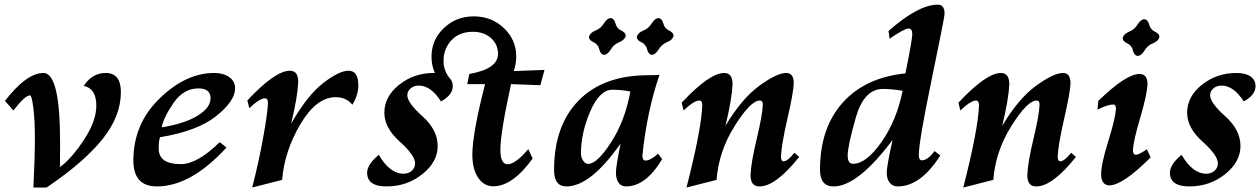

<svg xmlns="http://www.w3.org/2000/svg" viewBox="-20 -799 5467 833"><path d="M182.1 14.6H125Q131.3 -116.2 131.3 -201.2Q131.3 -278.8 124.5 -332Q117.7 -385.3 110.4 -385.3Q88.9 -385.3 38.1 -319.8L1.5 -361.3Q95.2 -482.4 168.5 -482.4Q240.7 -482.4 240.7 -182.1L240.2 -74.2Q289.1 -109.4 343.5 -191.4Q397.9 -273.4 397.9 -340.3Q397.9 -415.5 343.3 -426.3Q379.4 -482.4 439 -482.4Q504.4 -482.4 504.4 -399.4Q504.4 -294.4 424.1 -194.6Q343.8 -94.7 182.1 14.6Z M660.6 9.8Q558.6 9.8 558.6 -103Q558.6 -261.2 672.4 -371.8Q786.1 -482.4 909.2 -482.4Q948.7 -482.4 974.4 -464.6Q1000 -446.8 1000 -415.5Q1000 -361.3 918.7 -295.9Q837.4 -230.5 674.3 -203.6Q668.5 -188.5 668.5 -154.3Q668.5 -86.9 764.6 -86.9Q835.9 -86.9 933.1 -182.1L962.9 -159.2Q808.1 9.8 660.6 9.8ZM681.6 -246.6Q782.2 -262.7 837.9 -297.4Q893.6 -332 893.6 -373Q893.6 -415.5 840.8 -415.5Q776.4 -415.5 733.2 -352.8Q689.9 -290 681.6 -246.6Z M1074.2 14.6Q1103.5 -100.1 1122.3 -204.8Q1141.1 -309.6 1142.6 -352.1Q1142.6 -372.6 1129.9 -372.6Q1106.9 -372.6 1061.5 -329.6L1053.2 -363.3Q1173.8 -492.2 1237.8 -492.2Q1273.9 -492.2 1273.9 -443.4Q1271 -377.9 1243.2 -262.7Q1313.5 -385.7 1382.6 -439Q1451.7 -492.2 1492.2 -492.2Q1534.7 -492.2 1534.7 -427.7Q1534.7 -387.7 1508.8 -344.7Q1482.4 -377.4 1436 -377.4Q1352.5 -377.4 1283.2 -260Q1213.9 -142.6 1204.1 -18.6Z M1656.7 9.8Q1572.8 9.8 1572.8 -49.8Q1572.8 -85.4 1623.5 -127.4Q1670.9 -45.4 1730.5 -45.4Q1752.4 -45.4 1766.6 -58.1Q1780.8 -70.8 1780.8 -90.8Q1780.8 -125 1714.1 -184.8Q1647.5 -244.6 1647.5 -310.1Q1647.5 -379.9 1711.7 -431.2Q1775.9 -482.4 1861.8 -482.4H1866.7Q1852.1 -515.1 1852.1 -553.7Q1852.1 -626 1905.5 -677Q1959 -728 2035.6 -728Q2112.8 -728 2166.3 -677Q2219.7 -626 2219.7 -553.7Q2219.7 -525.4 2209.5 -490.7L2342.3 -495.6L2324.2 -429.2L2197.3 -434.1Q2150.9 -223.6 2150.9 -148.9Q2150.9 -86.4 2182.6 -86.4Q2215.8 -86.4 2272 -151.9L2291 -111.3Q2203.6 9.3 2120.1 9.3Q2079.6 9.3 2054.4 -28.1Q2029.3 -65.4 2029.3 -127.9Q2029.3 -218.8 2084.5 -434.1H2007.3L2016.1 -478Q2140.6 -500 2140.6 -564.9Q2140.6 -606.9 2110.1 -634Q2079.6 -661.1 2031.2 -661.1Q1973.1 -661.1 1938.7 -624.5Q1904.3 -587.9 1904.3 -534.7Q1904.3 -492.7 1930.2 -460.9Q1944.3 -446.8 1944.3 -425.3Q1944.3 -386.7 1893.1 -358.9Q1849.6 -427.7 1796.9 -427.7Q1775.9 -427.7 1761.5 -415.5Q1747.1 -403.3 1747.1 -385.7Q1747.1 -353.5 1813 -294.4Q1878.9 -235.4 1878.9 -165.5Q1878.9 -96.7 1812.5 -43.5Q1746.1 9.8 1656.7 9.8Z M2531.7 -87.9Q2570.8 -87.9 2631.3 -181.6Q2691.9 -275.4 2714.8 -401.9Q2676.8 -409.7 2637.2 -409.7Q2581.5 -409.7 2541 -316.2Q2500.5 -222.7 2500.5 -133.3Q2500.5 -114.3 2510.7 -101.1Q2521 -87.9 2531.7 -87.9ZM2695.8 9.8Q2675.3 9.8 2663.8 -6.1Q2652.3 -22 2652.3 -49.8Q2652.3 -77.1 2672.4 -176.3Q2542 9.8 2437.5 9.8Q2383.8 9.8 2383.8 -61.5Q2383.8 -254.4 2491 -363.5Q2598.1 -472.7 2793 -472.7Q2825.7 -472.7 2841.3 -474.6Q2786.6 -315.4 2767.1 -124.5Q2767.1 -102.5 2780.3 -102.5Q2802.7 -102.5 2835 -132.3L2853 -108.9Q2782.2 9.8 2695.8 9.8ZM2601.1 -561Q2585.4 -562.5 2580.1 -584.7Q2574.7 -606.9 2554.9 -616Q2535.2 -625 2535.2 -638.7Q2539.6 -656.7 2563.2 -666.3Q2586.9 -675.8 2600.1 -697.5Q2613.3 -719.2 2628.9 -720.7Q2644.5 -719.2 2650.1 -697.5Q2655.8 -675.8 2675.3 -666.5Q2694.8 -657.2 2694.8 -644Q2690.4 -625.5 2667 -616.2Q2643.6 -606.9 2630.1 -584.7Q2616.7 -562.5 2601.1 -561ZM2808.6 -561Q2793 -562.5 2787.6 -584.7Q2782.2 -606.9 2762.5 -616Q2742.7 -625 2742.7 -638.7Q2747.1 -656.7 2770.8 -666.3Q2794.4 -675.8 2807.6 -697.5Q2820.8 -719.2 2836.4 -720.7Q2852.1 -719.2 2857.7 -697.5Q2863.3 -675.8 2882.8 -666.5Q2902.3 -657.2 2902.3 -644Q2897.9 -625.5 2874.5 -616.2Q2851.1 -606.9 2837.6 -584.7Q2824.2 -562.5 2808.6 -561Z M2958.5 14.6Q3023.4 -239.3 3026.9 -342.3Q3026.9 -362.8 3014.2 -362.8Q2991.2 -362.8 2945.8 -319.8L2937.5 -353.5Q3058.1 -482.4 3122.1 -482.4Q3158.2 -482.4 3158.2 -433.6Q3155.3 -368.2 3127.4 -252.9Q3197.8 -371.1 3274.2 -426.8Q3350.6 -482.4 3391.1 -482.4Q3423.8 -482.4 3423.8 -437.5Q3422.4 -397.5 3396.2 -283.9Q3370.1 -170.4 3368.2 -119.1Q3368.2 -99.1 3379.9 -99.1Q3396.5 -99.1 3426.8 -136.2L3447.3 -118.2Q3345.2 9.8 3275.4 9.8Q3236.3 9.8 3236.3 -38.1Q3237.8 -91.3 3262.9 -196Q3288.1 -300.8 3289.6 -345.7Q3289.6 -362.8 3276.4 -362.8Q3236.8 -362.8 3167.5 -252.7Q3098.1 -142.6 3088.9 -18.6Z M3680.7 -88.4Q3738.3 -88.4 3804.4 -182.9Q3870.6 -277.3 3896 -405.3Q3848.1 -413.1 3810.5 -413.1Q3728.5 -413.1 3693.1 -289.3Q3657.7 -165.5 3657.7 -124.5Q3657.7 -88.4 3680.7 -88.4ZM3875 9.8Q3853 9.8 3840.1 -6.3Q3827.1 -22.5 3827.1 -50.3Q3827.1 -77.6 3852.5 -191.9Q3701.2 9.8 3596.7 9.8Q3537.6 9.8 3537.6 -62Q3537.6 -243.2 3635.5 -353Q3733.4 -462.9 3908.2 -480.5Q3937 -623 3938 -649.4Q3938 -675.3 3921.9 -675.3Q3903.8 -675.3 3839.4 -630.9L3835 -664.6Q3964.4 -778.8 4048.8 -778.8Q4078.1 -778.8 4078.1 -738.8Q4078.1 -725.1 4022.2 -454.8Q3966.3 -184.6 3966.3 -126Q3966.3 -103.5 3980 -103.5Q4004.9 -103.5 4034.7 -143.6L4059.6 -124.5Q3974.1 9.8 3875 9.8Z M4159.2 14.6Q4224.1 -239.3 4227.5 -342.3Q4227.5 -362.8 4214.8 -362.8Q4191.9 -362.8 4146.5 -319.8L4138.2 -353.5Q4258.8 -482.4 4322.8 -482.4Q4358.9 -482.4 4358.9 -433.6Q4356 -368.2 4328.1 -252.9Q4398.4 -371.1 4474.9 -426.8Q4551.3 -482.4 4591.8 -482.4Q4624.5 -482.4 4624.5 -437.5Q4623 -397.5 4596.9 -283.9Q4570.8 -170.4 4568.8 -119.1Q4568.8 -99.1 4580.6 -99.1Q4597.2 -99.1 4627.4 -136.2L4647.9 -118.2Q4545.9 9.8 4476.1 9.8Q4437 9.8 4437 -38.1Q4438.5 -91.3 4463.6 -196Q4488.8 -300.8 4490.2 -345.7Q4490.2 -362.8 4477.1 -362.8Q4437.5 -362.8 4368.2 -252.7Q4298.8 -142.6 4289.6 -18.6Z M4792 5.4Q4757.3 2.9 4757.3 -43Q4757.3 -87.4 4788.1 -185.8Q4818.8 -284.2 4821.8 -327.6Q4821.8 -344.7 4810.1 -345.7Q4785.2 -345.7 4741.7 -323.2L4745.1 -361.3Q4865.2 -478 4923.8 -478Q4958.5 -478 4958.5 -434.1Q4956.5 -388.2 4927.5 -290.3Q4898.4 -192.4 4895 -148.4Q4895 -128.4 4907.7 -127.4Q4920.9 -127.4 4955.6 -151.4L4972.2 -116.2Q4850.6 5.4 4792 5.4ZM4916.5 -556.2Q4900.9 -557.6 4895.5 -579.8Q4890.1 -602.1 4870.4 -611.1Q4850.6 -620.1 4850.6 -633.8Q4855 -651.9 4878.7 -661.4Q4902.3 -670.9 4915.5 -692.6Q4928.7 -714.4 4944.3 -715.8Q4960 -714.4 4965.6 -692.6Q4971.2 -670.9 4990.7 -661.6Q5010.3 -652.3 5010.3 -639.2Q5005.9 -620.6 4982.4 -611.3Q4959 -602.1 4945.6 -579.8Q4932.1 -557.6 4916.5 -556.2Z M5139.6 9.8Q5055.7 9.8 5055.7 -49.8Q5055.7 -85.4 5106.4 -127.4Q5153.8 -45.4 5213.4 -45.4Q5235.4 -45.4 5249.5 -58.1Q5263.7 -70.8 5263.7 -90.8Q5263.7 -125 5197 -184.8Q5130.4 -244.6 5130.4 -310.1Q5130.4 -379.9 5194.6 -431.2Q5258.8 -482.4 5344.7 -482.4Q5383.8 -482.4 5405.5 -467.3Q5427.2 -452.1 5427.2 -425.3Q5427.2 -386.7 5376 -358.9Q5332.5 -427.7 5279.8 -427.7Q5258.8 -427.7 5244.4 -415.5Q5230 -403.3 5230 -385.7Q5230 -353.5 5295.9 -294.4Q5361.8 -235.4 5361.8 -165.5Q5361.8 -96.7 5295.4 -43.5Q5229 9.8 5139.6 9.8Z"/></svg>

Font: Kelvinch
Style: Bold Italic
Weight: 700
Italic angle: -10°
Designer: Paul James Miller
Foundry: High-Logic / Made with FontCreator
Version: Version 3.30 September 23, 2016